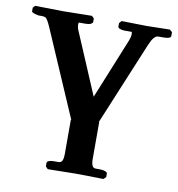

<svg xmlns="http://www.w3.org/2000/svg" viewBox="-85 -503 742 801"><g transform="rotate(10 286.0 -103.0)"><path d="M229 151.9V7.8L231 8.8L73.2 -356Q59.1 -388.7 50.8 -394Q44.9 -397 35.2 -397H20Q-8.8 -402.8 -8.8 -409.2V-424.8L0 -434.1Q106 -432.1 119.1 -432.1L240.2 -434.1L250 -424.8V-410.2Q250 -405.3 242.4 -401.1Q234.9 -397 221.2 -397H192.9Q189.9 -397 189.9 -389.2Q189.9 -374.5 196.8 -360.8L306.2 -103L411.1 -360.8Q417 -376.5 417 -388.2Q417 -397 414.1 -397H382.8Q356.9 -399.4 356.9 -409.2V-423.8L366.2 -434.1Q458 -432.1 471.2 -432.1L570.8 -434.1L581.1 -424.8V-409.2Q581.1 -397 549.8 -397H527.8Q509.3 -397 492.2 -356L345.2 -2L347.2 -3.9V151.9Q347.2 171.9 351.6 181.4Q356 190.9 367.2 190.9H386.2Q398.4 190.9 407.2 194.6Q416 198.2 416 203.1V217.8L405.8 228Q325.2 226.1 286.1 226.1L169.9 228L160.2 217.8V203.1Q160.2 197.8 168 194.3Q175.8 190.9 189 190.9H208Q220.2 190.9 224.6 181.4Q229 171.9 229 151.9Z"/></g></svg>

Font: Linux Libertine G
Style: Semibold
Weight: 600
Designer: Philipp H. Poll
Foundry: Philipp H. Poll
Version: Version 5.1.1